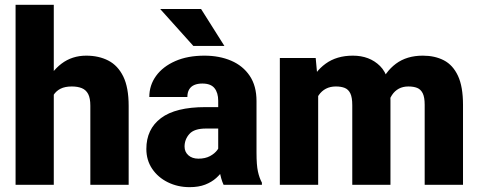

<svg xmlns="http://www.w3.org/2000/svg" viewBox="-20 -770 1998 800"><path d="M204.1 0H44.9V-750H204.1ZM143.6 -278.8Q143.1 -354 167.5 -412.6Q191.9 -471.2 236.1 -504.6Q280.3 -538.1 339.4 -538.1Q391.6 -538.1 431.4 -517.6Q471.2 -497.1 493.7 -451.2Q516.1 -405.3 516.1 -328.6V0H356.4V-329.6Q356.4 -360.8 347.4 -378.2Q338.4 -395.5 321 -402.6Q303.7 -409.7 279.3 -409.7Q251 -409.7 232.4 -400.4Q213.9 -391.1 202.9 -373.8Q191.9 -356.4 187.7 -333Q183.6 -309.6 183.6 -281.2Z M889.2 -350.1Q889.2 -383.3 873.8 -402.6Q858.4 -421.9 823.2 -421.9Q803.2 -421.9 789.3 -415.8Q775.4 -409.7 768.1 -397.2Q760.7 -384.8 760.7 -365.7H602.1Q602.1 -415 630.4 -453.9Q658.7 -492.7 710.2 -515.4Q761.7 -538.1 831.5 -538.1Q894 -538.1 943.1 -517.1Q992.2 -496.1 1020.5 -454.1Q1048.8 -412.1 1048.8 -349.1V-133.3Q1048.8 -82 1054.7 -55.4Q1060.5 -28.8 1071.3 -8.8V0H911.6Q900.4 -23.9 894.8 -59.1Q889.2 -94.2 889.2 -131.8ZM909.2 -234.4H837.9Q789.1 -234.4 769 -211.7Q749 -189 749 -159.2Q749 -137.2 764.9 -123Q780.8 -108.9 806.6 -108.9Q835 -108.9 855 -119.6Q875 -130.4 885.7 -145.3Q896.5 -160.2 896 -172.4L933.6 -105Q925.3 -85.4 912.6 -65.4Q899.9 -45.4 880.9 -28.3Q861.8 -11.2 834.7 -0.7Q807.6 9.8 770 9.8Q720.7 9.8 679.4 -10.5Q638.2 -30.8 614 -66.7Q589.8 -102.5 589.8 -149.4Q589.8 -231.9 650.6 -277.8Q711.4 -323.7 835.9 -323.7H909.2ZM915 -578.6H785.6L647.5 -732.4H817.9Z M1305.7 0H1146V-528.3H1295.4L1305.7 -417ZM1244.6 -278.8Q1244.1 -354 1267.3 -412.6Q1290.5 -471.2 1336.7 -504.6Q1382.8 -538.1 1450.2 -538.1Q1520 -538.1 1563.5 -494.9Q1606.9 -451.7 1606.9 -352.5V0H1447.8V-331.5Q1447.8 -364.3 1439.7 -380.9Q1431.6 -397.5 1416.5 -403.6Q1401.4 -409.7 1379.4 -409.7Q1356 -409.7 1338.1 -400.4Q1320.3 -391.1 1308.3 -373.8Q1296.4 -356.4 1290.5 -333Q1284.7 -309.6 1284.7 -281.2ZM1540 -279.8Q1539.6 -354 1562 -412.4Q1584.5 -470.7 1629.6 -504.4Q1674.8 -538.1 1741.7 -538.1Q1792 -538.1 1829.6 -518.6Q1867.2 -499 1888.2 -454.1Q1909.2 -409.2 1909.2 -333V0H1749.5V-333.5Q1749.5 -365.2 1741.2 -381.6Q1732.9 -397.9 1718 -403.8Q1703.1 -409.7 1681.6 -409.7Q1658.7 -409.7 1641.6 -400.4Q1624.5 -391.1 1613.3 -374Q1602.1 -356.9 1596.2 -333.7Q1590.3 -310.5 1590.3 -282.7Z"/></svg>

Font: Heebo ExtraBold
Style: Regular
Weight: 800
Designer: Oded Ezer
Foundry: Ezer Type House
Version: Version 3.100